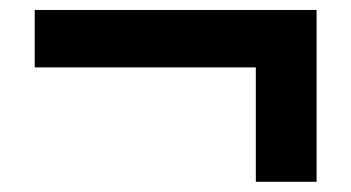

<svg xmlns="http://www.w3.org/2000/svg" viewBox="-20 -522 688 376"><path d="M481 -166V-390H48V-502.5H600V-166Z"/></svg>

Font: Geologica Thin Roman
Style: Bold
Weight: 700
Version: Version 1.010;gftools[0.9.28]